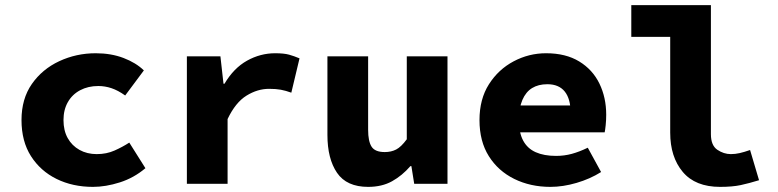

<svg xmlns="http://www.w3.org/2000/svg" viewBox="-20 -718 3040 750"><path d="M343 12Q264 12 201 -19Q138 -50 101 -108Q64 -166 64 -249Q64 -332 104.5 -390Q145 -448 211.5 -479Q278 -510 354 -510Q414 -510 462.5 -491.5Q511 -473 542 -443L469 -345Q441 -365 415.5 -373.5Q390 -382 364 -382Q324 -382 293 -365.5Q262 -349 245 -319Q228 -289 228 -249Q228 -208 244.5 -178.5Q261 -149 290.5 -132.5Q320 -116 358 -116Q396 -116 427.5 -130Q459 -144 485 -161L548 -61Q503 -23 448 -5.5Q393 12 343 12Z M710 0V-498H841L853 -391H857Q893 -452 945 -481Q997 -510 1055 -510Q1089 -510 1109 -504.5Q1129 -499 1150 -490L1118 -356Q1096 -364 1077 -367.5Q1058 -371 1031 -371Q986 -371 943 -344.5Q900 -318 869 -253V0Z M1418 12Q1334 12 1296.5 -43Q1259 -98 1259 -191V-498H1418V-211Q1418 -166 1431.5 -145Q1445 -124 1483 -124Q1508 -124 1527.5 -134Q1547 -144 1569 -174V-498H1728V0H1598L1587 -69H1583Q1551 -32 1511.5 -10Q1472 12 1418 12Z M2130 12Q2052 12 1989 -19Q1926 -50 1889.5 -108Q1853 -166 1853 -249Q1853 -331 1890 -389Q1927 -447 1986.5 -478.5Q2046 -510 2113 -510Q2190 -510 2242.5 -478Q2295 -446 2321.5 -391.5Q2348 -337 2348 -270Q2348 -249 2346 -229.5Q2344 -210 2342 -201H1972V-306H2232L2209 -277Q2209 -332 2186 -360.5Q2163 -389 2118 -389Q2083 -389 2058.5 -374Q2034 -359 2020.5 -327.5Q2007 -296 2007 -249Q2007 -200 2023.5 -169Q2040 -138 2072.5 -123.5Q2105 -109 2152 -109Q2184 -109 2213.5 -117Q2243 -125 2276 -141L2328 -46Q2285 -19 2232 -3.5Q2179 12 2130 12Z M2793 12Q2696 12 2647 -46.5Q2598 -105 2598 -200V-574H2446V-698H2757V-194Q2757 -150 2782 -133Q2807 -116 2835 -116Q2852 -116 2869.5 -120Q2887 -124 2910 -132L2945 -14Q2906 -2 2873.5 5Q2841 12 2793 12Z"/></svg>

Font: Source Code Pro ExtraLight ExtraBold
Style: Regular
Weight: 800
Monospace: yes
Version: Version 1.018;hotconv 1.0.116;makeotfexe 2.5.65601